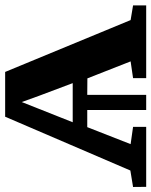

<svg xmlns="http://www.w3.org/2000/svg" viewBox="53 -647 588 746"><g transform="rotate(-90 347.0 -274.0)"><path d="M-6 0 -6.5 -51 57.5 -61.5 266.5 -548H440.5L642 -60.5L699 -51V0H416.5V-51L481.5 -60.5L415.5 -228.5L351.5 -229V0H292.5V-229H226L160 -60.5L227 -51V0ZM245 -285.5H397L347.5 -417L323.5 -483.5L297 -416.5Z"/></g></svg>

Font: Merriweather 36pt
Style: Bold
Weight: 700
Designer: Eben Sorkin
Foundry: Eben Sorkin
Version: Version 2.100